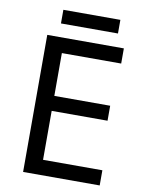

<svg xmlns="http://www.w3.org/2000/svg" viewBox="-93 -920 742 985"><g transform="rotate(10 278.0 -427.5)"><path d="M496 0H97V-714H496V-635H187V-412H478V-334H187V-79H496ZM453 -855V-784H156V-855Z"/></g></svg>

Font: Noto Sans Tagalog
Style: Regular
Weight: 400
Designer: Monotype Design Team
Foundry: Monotype Imaging Inc.
Version: Version 2.001; ttfautohint (v1.8.4.7-5d5b)